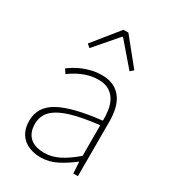

<svg xmlns="http://www.w3.org/2000/svg" viewBox="-182 -835 850 945"><g transform="rotate(30 243.0 -362.0)"><path d="M120 -590 238 -736H266L384 -590L366 -574L254 -704H250L138 -574ZM198 12Q170 12 145 4.5Q120 -3 101 -18.5Q82 -34 71 -58.5Q60 -83 60 -117Q60 -197 136 -238.5Q212 -280 374 -298Q375 -327 370.5 -356.5Q366 -386 353 -409.5Q340 -433 316.5 -447.5Q293 -462 256 -462Q230 -462 207 -456.5Q184 -451 164 -442Q144 -433 127.5 -423Q111 -413 100 -404L84 -428Q95 -436 112.5 -447Q130 -458 152.5 -467.5Q175 -477 202 -483.5Q229 -490 258 -490Q300 -490 328 -475.5Q356 -461 373 -436Q390 -411 397 -378.5Q404 -346 404 -310V0H378L374 -64H372Q334 -34 290 -11Q246 12 198 12ZM200 -16Q244 -16 285 -36.5Q326 -57 374 -98V-272Q295 -263 241 -249.5Q187 -236 154 -217Q121 -198 106.5 -173.5Q92 -149 92 -118Q92 -90 100.5 -70.5Q109 -51 124 -39Q139 -27 158.5 -21.5Q178 -16 200 -16Z"/></g></svg>

Font: TypoPRO Source Sans Pro
Style: Regular
Weight: 200
Designer: Paul D. Hunt
Foundry: Adobe Systems Incorporated
Version: Version 2.020;PS 2.000;hotconv 1.0.86;makeotf.lib2.5.63406